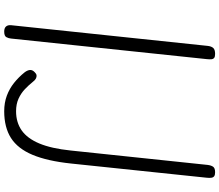

<svg xmlns="http://www.w3.org/2000/svg" viewBox="-85 -959 1044 914"><g transform="rotate(90 437.0 -502.0)"><path d="M130.5 0Q113.5 0 106 -8.8Q98.5 -17.5 100 -33L198.5 -969Q200.5 -986.5 208.5 -995.2Q216.5 -1004 236.5 -1004Q249.5 -1004 255.2 -999.8Q261 -995.5 262 -986.8Q263 -978 261.5 -964.5L163.5 -32.5Q162.5 -21 157 -10.5Q151.5 0 130.5 0ZM509.5 0Q469 0 435.5 -12.5Q402 -25 374.5 -47Q347 -69 324.5 -97Q314.5 -110 313.2 -122.2Q312 -134.5 324 -145.5Q331 -153 338.5 -154Q346 -155 354 -150.8Q362 -146.5 369.5 -136.5Q385.5 -116.5 404.8 -98.2Q424 -80 449.8 -68.2Q475.5 -56.5 509.5 -56.5Q562.5 -56.5 600.8 -83.2Q639 -110 663 -167.2Q687 -224.5 696.5 -316.5L765 -968Q767 -984.5 773.5 -994.2Q780 -1004 800 -1004Q813 -1004 819 -999.5Q825 -995 826.2 -986Q827.5 -977 826 -963.5L758.5 -318.5Q746.5 -205 717 -134.8Q687.5 -64.5 636.8 -32.2Q586 0 509.5 0Z"/></g></svg>

Font: Edu NSW ACT Cursive
Style: Regular
Weight: 400
Designer: Tina and Corey Anderson, Eben Sorkin, Mirko Velimirovic
Foundry: Sorkin Type Co.
Version: Version 2.000